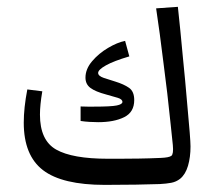

<svg xmlns="http://www.w3.org/2000/svg" viewBox="-20 -531 617 556"><path d="M283.7 4.4Q160.2 4.4 104.5 -38.3Q48.8 -81.1 48.8 -175.8Q48.8 -218.8 59.1 -272L102.5 -266.6Q95.7 -227.1 95.7 -199.2Q95.7 -124.5 142.6 -97.9Q189.5 -71.3 292.5 -71.3Q300.8 -71.3 325.2 -71.3Q349.6 -71.3 381.6 -71.8Q413.6 -72.3 445.3 -73.7Q469.7 -74.7 476.3 -79.8Q482.9 -85 480.5 -110.8Q478.5 -131.8 474.1 -171.9Q469.7 -211.9 464.4 -260.7Q459 -302.7 453.6 -347.2Q448.2 -391.6 442.6 -433.1Q437 -474.6 432.1 -506.8L495.1 -511.2Q499 -477.1 502.4 -440.7Q505.9 -404.3 509.3 -368.2Q512.7 -332 516.1 -298.3Q519.5 -257.8 523.2 -218Q526.9 -178.2 529.3 -148.2Q531.7 -118.2 531.7 -106.9Q531.7 -75.7 524.4 -50.8Q517.1 -25.9 501.5 -13.2Q490.2 -4.4 476.1 -1.7Q461.9 1 442.9 2Q416 2.9 373 3.7Q330.1 4.4 283.7 4.4ZM264.2 -177.2Q252.9 -177.2 239.7 -178Q226.6 -178.7 213.4 -180.7V-222.7Q224.1 -222.2 233.6 -222.2Q243.2 -222.2 251.5 -222.2Q301.8 -222.2 318.1 -225.6Q334.5 -229 334.5 -235.8Q334.5 -243.7 320.8 -247.8Q307.1 -252 287.6 -257.3Q256.3 -265.6 241.9 -276.4Q227.5 -287.1 227.5 -306.2Q227.5 -331.1 246.8 -353.8Q266.1 -376.5 293 -392.3Q319.8 -408.2 342.3 -412.6L354.5 -367.7Q309.6 -354.5 286.9 -341.8Q264.2 -329.1 264.2 -319.8Q264.2 -311 280.5 -305.4Q296.9 -299.8 313.5 -294.9Q338.9 -287.1 353.8 -276.6Q368.7 -266.1 368.7 -241.2Q368.7 -206.1 339.6 -191.7Q310.5 -177.2 264.2 -177.2Z"/></svg>

Font: Markazi Text
Style: Regular
Weight: 400
Designer: Borna Izadpanah (Arabic designer), Fiona Ross (Arabic design director) and Florian Runge (Latin designer)
Foundry: Borna Izadpanah and Florian Runge
Version: Version 1.000